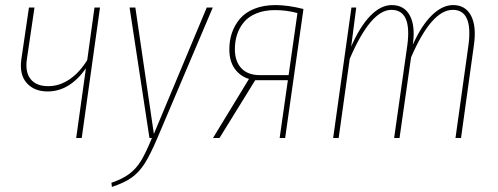

<svg xmlns="http://www.w3.org/2000/svg" viewBox="-20 -549 1982 764"><path d="M377.9 -519 305.2 0H283.2L321.8 -276.9Q256.8 -185.1 169.9 -185.1Q115.7 -185.1 86.2 -218.8Q56.6 -252.4 64.9 -313L95.2 -519H117.2L86.9 -313Q79.6 -261.7 102.1 -233.9Q124.5 -206.1 171.9 -206.1Q216.8 -206.1 257.1 -233.6Q297.4 -261.2 327.1 -310.1L356 -519Z M826.7 -519 605.5 2Q577.1 68.4 554.9 102.8Q532.7 137.2 503.9 157.7Q475.1 178.2 425.3 194.8L423.3 178.2Q467.8 163.1 494.9 142.6Q522 122.1 541.3 90.6Q560.5 59.1 584.5 0H574.7L495.6 -519H518.6L592.3 -16.1L802.7 -519Z M1187.5 -513.2 1114.7 0H1092.8L1125.5 -230H995.6L853.5 0H827.6L970.7 -234.9Q935.5 -245.6 914.1 -275.4Q892.6 -305.2 892.6 -353Q892.6 -387.7 902.8 -418Q913.1 -448.2 934.1 -473.6Q955.1 -499 991.7 -513.9Q1028.3 -528.8 1076.7 -528.8Q1125 -528.8 1187.5 -513.2ZM1074.7 -508.8Q1032.2 -508.8 1000.5 -495.8Q968.8 -482.9 950.4 -460.7Q932.1 -438.5 923.3 -411.4Q914.6 -384.3 914.6 -353Q914.6 -305.2 940.2 -277.6Q965.8 -250 1014.6 -250H1128.4L1163.6 -497.1Q1120.1 -508.8 1074.7 -508.8Z M1782.7 -528.8Q1832.5 -528.8 1854.5 -486.3Q1876.5 -443.8 1865.7 -369.1L1814.5 0H1792.5L1843.8 -367.2Q1863.3 -509.8 1781.7 -509.8Q1697.3 -509.8 1615.7 -320.8L1569.8 0H1548.3L1600.6 -367.2Q1620.1 -509.8 1537.6 -509.8Q1455.1 -509.8 1371.6 -314.9L1327.6 0H1305.7L1378.4 -519H1397.5L1377.4 -363.8Q1412.6 -444.3 1454.1 -486.6Q1495.6 -528.8 1538.6 -528.8Q1588.9 -528.8 1611.1 -486.8Q1633.3 -444.8 1622.6 -371.1Q1657.2 -448.2 1698.7 -488.5Q1740.2 -528.8 1782.7 -528.8Z"/></svg>

Font: Fira Sans Compressed Thin
Style: Italic
Weight: 100
Width: 3
Italic angle: -8°
Designer: Carrois Corporate & Edenspiekermann AG
Foundry: Carrois Corporate GbR & Edenspiekermann AG
Version: Version 4.203;PS 004.203;hotconv 1.0.88;makeotf.lib2.5.64775